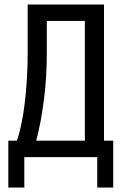

<svg xmlns="http://www.w3.org/2000/svg" viewBox="-20 -714 540 853"><path d="M17 -89H55Q66 -120 75 -163Q84 -206 90 -256.5Q96 -307 99.5 -364Q103 -421 103 -482V-694H442V-89H483V119H412V-16H88V119H17ZM357 -89V-621H188V-482Q188 -367 174.5 -265.5Q161 -164 141 -89Z"/></svg>

Font: D2Coding
Style: Regular
Weight: 400
Monospace: yes
Designer: Yong-Rak Park; Jeong-Hwan Yoon; Sang-Min Lee;
Foundry: NHN Corporation
Version: Version 1.3.2; Build 20180524